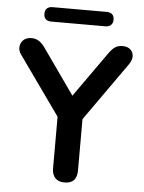

<svg xmlns="http://www.w3.org/2000/svg" viewBox="-59 -927 736 982"><g transform="rotate(5 309.0 -436.0)"><path d="M309 8Q278 8 261.5 -9.5Q245 -27 245 -59V-363L272 -286L31 -625Q18 -643 19.5 -663.5Q21 -684 36 -698.5Q51 -713 78 -713Q98 -713 114.5 -703Q131 -693 146 -672L325 -418H297L477 -672Q493 -694 508 -703.5Q523 -713 545 -713Q571 -713 585.5 -699.5Q600 -686 600.5 -666Q601 -646 586 -624L347 -286L373 -363V-59Q373 8 309 8ZM171 -806Q132 -806 132 -843Q132 -861 142 -870.5Q152 -880 171 -880H448Q487 -880 487 -843Q487 -826 477 -816Q467 -806 448 -806Z"/></g></svg>

Font: Nunito
Style: Bold
Weight: 700
Designer: Vernon Adams
Foundry: Vernon Adams
Version: Version 3.602